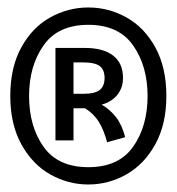

<svg xmlns="http://www.w3.org/2000/svg" viewBox="-20 -696 478 519"><path d="M429.7 -436.5Q429.7 -360.4 399.9 -306.2Q370.1 -252 321.8 -224.6Q273.4 -197.3 218.8 -197.3Q164.1 -197.3 115.7 -224.6Q67.4 -252 37.6 -306.2Q7.8 -360.4 7.8 -436.5Q7.8 -513.7 37.6 -567.9Q67.4 -622.1 115.7 -648.9Q164.1 -675.8 218.8 -675.8Q273.4 -675.8 321.8 -648.9Q370.1 -622.1 399.9 -567.9Q429.7 -513.7 429.7 -436.5ZM378.9 -436.5Q378.9 -517.6 339.8 -573.2Q300.8 -628.9 218.8 -628.9Q136.7 -628.9 97.7 -573.2Q58.6 -517.6 58.6 -436.5Q58.6 -354.5 97.7 -299.3Q136.7 -244.1 218.8 -244.1Q300.8 -244.1 339.8 -299.3Q378.9 -354.5 378.9 -436.5ZM318.4 -325.2 269.5 -311.5Q260.7 -344.7 247.1 -366.7Q233.4 -388.7 210 -403.3H178.7V-316.4H129.9V-566.4H210Q258.8 -566.4 285.6 -545.9Q312.5 -525.4 312.5 -485.4Q312.5 -459 297.4 -439.9Q282.2 -420.9 254.9 -413.1Q278.3 -399.4 293.9 -378.9Q309.6 -358.4 318.4 -325.2ZM178.7 -442.4H204.1Q237.3 -442.4 250 -453.1Q262.7 -463.9 262.7 -485.4Q262.7 -506.8 250 -517.1Q237.3 -527.3 204.1 -527.3H178.7Z"/></svg>

Font: Sudo Light
Style: Regular
Weight: 300
Monospace: yes
Designer: Jens Kutilek
Foundry: Jens Kutilek
Version: Version 0.040